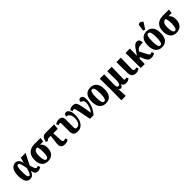

<svg xmlns="http://www.w3.org/2000/svg" viewBox="429 -2695 4796 4796"><g transform="rotate(-45 2827.0 -297.0)"><path d="M196 10Q152 10 116.5 -17Q81 -44 60 -102.5Q39 -161 39 -257Q39 -403 90 -474.5Q141 -546 224 -546Q255 -546 282.5 -533.5Q310 -521 332 -488.5Q354 -456 368 -394H371L409 -536H579L427 -240Q447 -168 462 -133Q477 -98 489.5 -87Q502 -76 517 -76Q526 -76 539 -80.5Q552 -85 565 -92L590 -31Q566 -13 534 -1.5Q502 10 472 10Q442 10 419 -1Q396 -12 380 -41Q364 -70 356 -123H352Q339 -86 320 -56Q301 -26 271.5 -8Q242 10 196 10ZM237 -64Q266 -64 289 -114.5Q312 -165 333 -249Q313 -362 293 -416Q273 -470 243 -470Q211 -470 196.5 -421.5Q182 -373 182 -264Q182 -186 188 -142.5Q194 -99 206 -81.5Q218 -64 237 -64Z M830 10Q724 10 667.5 -59.5Q611 -129 611 -249Q611 -396 687 -466Q763 -536 889 -536H1107L1091 -426H980Q1016 -397 1037.5 -353.5Q1059 -310 1059 -232Q1059 -167 1035 -112Q1011 -57 960.5 -23.5Q910 10 830 10ZM835 -52Q870 -52 889 -98.5Q908 -145 908 -242Q908 -313 900.5 -357.5Q893 -402 884 -426H865Q819 -426 790 -386.5Q761 -347 761 -246Q761 -156 779.5 -104Q798 -52 835 -52Z M1434 10Q1352 10 1318.5 -29.5Q1285 -69 1296 -159L1324 -393H1258Q1237 -393 1221 -385Q1205 -377 1183 -352L1130 -369Q1144 -442 1168 -478Q1192 -514 1222.5 -525Q1253 -536 1285 -536H1586L1572 -393H1414L1427 -150Q1429 -115 1439 -95.5Q1449 -76 1479 -76Q1503 -76 1533 -92L1558 -31Q1540 -17 1508 -3.5Q1476 10 1434 10Z M1882 10Q1804 10 1767 -27Q1730 -64 1730 -137V-412Q1730 -433 1723.5 -445Q1717 -457 1699 -457Q1681 -457 1650 -441L1625 -502Q1655 -523 1687.5 -533Q1720 -543 1754 -543Q1810 -543 1843.5 -515Q1877 -487 1877 -407V-142Q1877 -111 1887 -92.5Q1897 -74 1930 -74Q1974 -74 2004 -101Q2034 -128 2049.5 -174.5Q2065 -221 2065 -280Q2065 -346 2046.5 -385Q2028 -424 1999 -441.5Q1970 -459 1938 -461Q1939 -501 1957.5 -522.5Q1976 -544 2011 -544Q2058 -544 2092.5 -488.5Q2127 -433 2127 -313Q2127 -254 2113.5 -197Q2100 -140 2070.5 -93Q2041 -46 1994.5 -18Q1948 10 1882 10Z M2318 0Q2292 -129 2275.5 -213.5Q2259 -298 2248 -347.5Q2237 -397 2229 -420.5Q2221 -444 2213 -450.5Q2205 -457 2195 -457Q2173 -457 2146 -441L2121 -502Q2144 -520 2177.5 -531.5Q2211 -543 2244 -543Q2280 -543 2305.5 -533Q2331 -523 2349 -496Q2367 -469 2381 -418Q2395 -367 2409 -287Q2423 -207 2441 -90Q2488 -153 2512 -223Q2536 -293 2536 -348Q2536 -408 2512 -430Q2488 -452 2450 -460Q2450 -509 2471 -526.5Q2492 -544 2518 -544Q2561 -544 2583 -507Q2605 -470 2605 -403Q2605 -339 2587 -268Q2569 -197 2533 -128Q2497 -59 2443 0Z M2874 10Q2770 10 2710.5 -59.5Q2651 -129 2651 -270Q2651 -549 2877 -549Q2981 -549 3040.5 -480Q3100 -411 3100 -270Q3100 10 2874 10ZM2876 -53Q2917 -53 2933.5 -108Q2950 -163 2950 -270Q2950 -377 2933 -431Q2916 -485 2875 -485Q2834 -485 2818 -431Q2802 -377 2802 -270Q2802 -163 2818.5 -108Q2835 -53 2876 -53Z M3199 227 3203 -157 3198 -536H3355L3346 -180Q3345 -131 3357 -102.5Q3369 -74 3405 -74Q3442 -74 3454.5 -120.5Q3467 -167 3467 -235L3463 -536H3620L3610 -123Q3609 -94 3618 -85Q3627 -76 3641 -76Q3653 -76 3665.5 -81.5Q3678 -87 3687 -92L3712 -31Q3685 -13 3656 -1.5Q3627 10 3590 10Q3567 10 3543 3Q3519 -4 3501 -21.5Q3483 -39 3478 -70H3477Q3469 -42 3451 -16Q3433 10 3404 10Q3363 10 3345 -27H3343L3356 227Z M3941 10Q3872 10 3832 -28.5Q3792 -67 3791 -149L3786 -536H3943L3934 -150Q3933 -115 3944 -95.5Q3955 -76 3985 -76Q4010 -76 4039 -92L4065 -31Q4047 -17 4015 -3.5Q3983 10 3941 10Z M4113 0 4108 -536H4265L4259 -285L4318 -371Q4361 -435 4390.5 -472Q4420 -509 4446 -524Q4472 -539 4506 -539Q4558 -539 4578.5 -506Q4599 -473 4599 -414Q4552 -414 4520 -412Q4488 -410 4464.5 -402.5Q4441 -395 4420 -378Q4399 -361 4376 -331L4372 -326L4478 -122Q4502 -76 4534 -76Q4546 -76 4559 -80.5Q4572 -85 4583 -92L4608 -31Q4592 -17 4559.5 -3.5Q4527 10 4487 10Q4429 10 4396.5 -13.5Q4364 -37 4341 -93L4286 -217L4256 -179L4252 0Z M4857 10Q4753 10 4693.5 -59.5Q4634 -129 4634 -270Q4634 -549 4860 -549Q4964 -549 5023.5 -480Q5083 -411 5083 -270Q5083 10 4857 10ZM4859 -53Q4900 -53 4916.5 -108Q4933 -163 4933 -270Q4933 -377 4916 -431Q4899 -485 4858 -485Q4817 -485 4801 -431Q4785 -377 4785 -270Q4785 -163 4801.5 -108Q4818 -53 4859 -53ZM4869 -601 4813 -621 4837 -773Q4842 -809 4866 -817.5Q4890 -826 4920 -814Q4950 -802 4975 -777V-765Z M5367 10Q5261 10 5204.5 -59.5Q5148 -129 5148 -249Q5148 -396 5224 -466Q5300 -536 5426 -536H5644L5628 -426H5517Q5553 -397 5574.5 -353.5Q5596 -310 5596 -232Q5596 -167 5572 -112Q5548 -57 5497.5 -23.5Q5447 10 5367 10ZM5372 -52Q5407 -52 5426 -98.5Q5445 -145 5445 -242Q5445 -313 5437.5 -357.5Q5430 -402 5421 -426H5402Q5356 -426 5327 -386.5Q5298 -347 5298 -246Q5298 -156 5316.5 -104Q5335 -52 5372 -52Z"/></g></svg>

Font: Noto Serif ExtraCondensed ExtraBold
Style: Regular
Weight: 800
Width: 2
Designer: Monotype Design Team
Foundry: Monotype Imaging Inc.
Version: Version 2.013; ttfautohint (v1.8.4.7-5d5b)